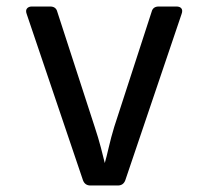

<svg xmlns="http://www.w3.org/2000/svg" viewBox="-20 -570 640 590"><path d="M258 0Q241 0 235 -16L62 -527Q58 -538 63 -544Q68 -550 78 -550H134Q152 -550 156 -534L271 -180Q282 -147 290 -116.5Q298 -86 302 -69Q307 -86 314 -116.5Q321 -147 331 -180L446 -534Q450 -550 468 -550H522Q533 -550 537.5 -544Q542 -538 538 -527L365 -16Q359 0 342 0Z"/></svg>

Font: Pitagon Sans Mono
Style: Regular
Weight: 400
Monospace: yes
Designer: Travis Tran
Foundry: Pitagon
Version: Version 1.001;gftools[0.9.26]